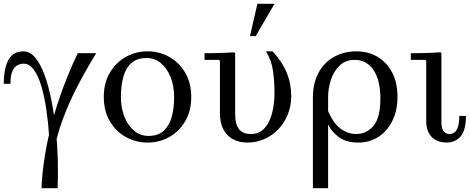

<svg xmlns="http://www.w3.org/2000/svg" viewBox="-20 -740 2471 1010"><path d="M242 240Q245 187 244 119Q243 51 238.5 -21.5Q234 -94 224 -162Q214 -230 198 -285Q182 -340 158.5 -372.5Q135 -405 104 -405Q88 -405 72 -397Q56 -389 45.5 -366.5Q35 -344 35 -299H0Q0 -382 25 -426Q50 -470 103 -470Q138 -470 166 -436Q194 -402 215 -344Q236 -286 250.5 -212Q265 -138 273.5 -57Q282 24 284 103Q286 182 283 250H242ZM389 -460H486Q429 -367 385.5 -282.5Q342 -198 311 -114.5Q280 -31 263 56Q246 143 242 240V250H198Q206 81 255 -100.5Q304 -282 389 -460Z M756 -470Q818 -470 870 -441Q922 -412 954 -358Q986 -304 986 -230Q986 -156 954 -102Q922 -48 870 -19Q818 10 756 10Q695 10 642.5 -19Q590 -48 558 -102Q526 -156 526 -230Q526 -304 558 -358Q590 -412 642.5 -441Q695 -470 756 -470ZM761 -25Q811 -25 840.5 -51.5Q870 -78 883 -124Q896 -170 896 -230Q896 -289 877 -335.5Q858 -382 825.5 -408.5Q793 -435 751 -435Q702 -435 672 -409Q642 -383 629 -336.5Q616 -290 616 -230Q616 -171 635 -124.5Q654 -78 686.5 -51.5Q719 -25 761 -25Z M1281 10Q1239 10 1206.5 -7Q1174 -24 1155.5 -58.5Q1137 -93 1137 -145V-420L1132 -425H1056V-460Q1082 -460 1108 -460.5Q1134 -461 1160 -462Q1186 -463 1212 -465L1217 -460V-139Q1217 -113 1222 -93.5Q1227 -74 1237 -61Q1247 -48 1263 -41.5Q1279 -35 1301 -35Q1337 -35 1360.5 -55Q1384 -75 1398 -107Q1412 -139 1418 -176.5Q1424 -214 1424 -250Q1424 -311 1416 -367.5Q1408 -424 1379 -470H1414Q1465 -414 1488.5 -357Q1512 -300 1512 -234Q1512 -184 1494.5 -139.5Q1477 -95 1445.5 -61.5Q1414 -28 1372 -9Q1330 10 1281 10ZM1295 -550 1334 -720H1424L1325 -550Z M1853 -470Q1918 -470 1967 -440.5Q2016 -411 2043.5 -357.5Q2071 -304 2071 -231Q2071 -160 2044.5 -105.5Q2018 -51 1971.5 -20.5Q1925 10 1865 10Q1802 10 1763.5 -18Q1725 -46 1706 -85V-155Q1734 -91 1772 -63Q1810 -35 1854 -35Q1909 -35 1945 -78.5Q1981 -122 1981 -221Q1981 -319 1944.5 -372Q1908 -425 1846 -425Q1798 -425 1767 -395.5Q1736 -366 1721 -321Q1706 -276 1706 -229V250H1626V-229Q1626 -276 1638 -314.5Q1650 -353 1671 -382Q1692 -411 1720.5 -430.5Q1749 -450 1783 -460Q1817 -470 1853 -470Z M2330 10Q2309 10 2289.5 4Q2270 -2 2255 -15.5Q2240 -29 2231 -51Q2222 -73 2222 -105V-420L2217 -425H2141V-460Q2167 -460 2193 -460.5Q2219 -461 2245 -462Q2271 -463 2297 -465L2302 -460V-99Q2302 -66 2313 -50.5Q2324 -35 2345 -35Q2357 -35 2368.5 -42Q2380 -49 2388 -69.5Q2396 -90 2396 -130H2431Q2431 -54 2402.5 -22Q2374 10 2330 10Z"/></svg>

Font: Brygada 1918
Style: Regular
Weight: 400
Designer: Mateusz Machalski | Borys Kosmynka | Przemek Hoffer
Foundry: NIEPODLEGLA 2018
Version: Version 3.006